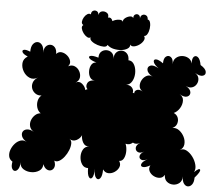

<svg xmlns="http://www.w3.org/2000/svg" viewBox="-62 -1009 1259 1108"><g transform="rotate(5 568.0 -455.5)"><path d="M45 -29Q27 -40 23.5 -58.5Q20 -77 27.5 -97Q35 -117 49 -132.5Q63 -148 81 -154Q99 -160 117 -149Q94 -163 88 -179Q82 -195 89 -207Q96 -219 113 -221.5Q130 -224 153 -211Q134 -222 129 -240Q124 -258 130.5 -276Q137 -294 151 -307Q165 -320 183 -321Q167 -332 161 -352Q155 -372 159.5 -392Q164 -412 179 -424Q159 -421 143.5 -431.5Q128 -442 122 -459Q116 -476 122 -494Q128 -512 149 -525Q124 -510 101 -520Q78 -530 64.5 -553Q51 -576 53 -601Q55 -626 80 -641Q54 -652 48.5 -663Q43 -674 54.5 -677.5Q66 -681 92 -670Q92 -700 103.5 -714.5Q115 -729 130 -729Q145 -729 156 -714.5Q167 -700 167 -670Q167 -695 178.5 -707.5Q190 -720 205 -720Q220 -720 231 -707.5Q242 -695 242 -670Q255 -685 273 -682.5Q291 -680 306 -667Q321 -654 325.5 -637Q330 -620 317 -605Q337 -616 355 -608.5Q373 -601 383 -583Q393 -565 390.5 -546Q388 -527 368 -515Q388 -527 406 -512Q424 -497 428 -477Q434 -482 440 -483Q426 -498 435.5 -517.5Q445 -537 478 -537Q459 -537 449.5 -552.5Q440 -568 440 -589Q440 -610 449.5 -625.5Q459 -641 478 -641Q445 -651 436 -661.5Q427 -672 440.5 -676Q454 -680 487 -670Q487 -694 500 -705.5Q513 -717 530.5 -717Q548 -717 561 -705.5Q574 -694 574 -670Q574 -696 587 -709Q600 -722 617.5 -722Q635 -722 648 -709Q661 -696 661 -670Q679 -670 690 -655.5Q701 -641 704.5 -619.5Q708 -598 703.5 -577.5Q699 -557 687.5 -543Q676 -529 658 -529Q683 -529 694.5 -515Q706 -501 702 -486Q706 -485 711 -483Q709 -496 723 -503Q737 -510 758 -498Q740 -509 738.5 -527.5Q737 -546 747 -563.5Q757 -581 774 -589.5Q791 -598 809 -587Q778 -605 775 -624Q772 -643 789.5 -650Q807 -657 838 -639Q811 -659 807.5 -673.5Q804 -688 818.5 -689Q833 -690 861 -670Q861 -700 875 -710Q889 -720 903 -710Q917 -700 917 -670Q917 -694 932 -707Q947 -720 967 -721.5Q987 -723 1004 -713.5Q1021 -704 1026 -683Q1024 -713 1035 -723Q1046 -733 1059 -722.5Q1072 -712 1078 -679Q1108 -661 1111 -643Q1114 -625 1097 -619Q1080 -613 1050 -631Q1069 -619 1072 -601Q1075 -583 1066 -567.5Q1057 -552 1040 -546.5Q1023 -541 1003 -552Q1031 -536 1033 -517.5Q1035 -499 1018 -491.5Q1001 -484 972 -501Q994 -489 994.5 -465.5Q995 -442 981.5 -420.5Q968 -399 948 -390Q966 -382 972.5 -365.5Q979 -349 973.5 -331Q968 -313 948 -303Q969 -307 987.5 -293Q1006 -279 1016.5 -257.5Q1027 -236 1024.5 -214Q1022 -192 1001 -180Q1020 -191 1040 -180.5Q1060 -170 1076 -148.5Q1092 -127 1098 -102.5Q1104 -78 1094 -60Q1123 -88 1128 -77Q1133 -66 1100 -29Q1100 -2 1089.5 11.5Q1079 25 1065.5 25Q1052 25 1042 11Q1032 -3 1032 -30Q1032 -4 1016.5 9Q1001 22 980 22Q959 22 943.5 9Q928 -4 928 -30Q918 -12 900 -10Q882 -8 864.5 -17Q847 -26 838.5 -42.5Q830 -59 840 -77Q811 -61 796.5 -64Q782 -67 787 -81Q792 -95 821 -111Q798 -99 784.5 -105Q771 -111 773 -125.5Q775 -140 797 -153Q775 -140 760.5 -147.5Q746 -155 747 -171.5Q748 -188 770 -201Q758 -194 747 -194Q736 -194 728 -199Q709 -182 686 -189Q694 -171 694 -147Q694 -123 685 -105Q676 -87 658 -87Q670 -68 662.5 -50.5Q655 -33 637.5 -21.5Q620 -10 601 -11Q582 -12 570 -30Q570 9 558 22.5Q546 36 534 22.5Q522 9 522 -30Q522 9 512.5 22Q503 35 493 22Q483 9 483 -30Q460 -29 447.5 -47.5Q435 -66 434 -90.5Q433 -115 444 -134Q455 -153 478 -154Q454 -153 442.5 -173.5Q431 -194 432 -216Q423 -196 402 -185.5Q381 -175 361 -189Q374 -181 374 -163Q374 -145 365.5 -123.5Q357 -102 343 -84Q329 -66 313.5 -57.5Q298 -49 285 -56Q294 -34 289.5 -19.5Q285 -5 273 0.5Q261 6 247 -1Q233 -8 224 -30Q224 -4 204 9Q184 22 158 22Q132 22 112 9Q92 -4 92 -30Q92 -4 83 9.5Q74 23 63.5 23Q53 23 46.5 10Q40 -3 45 -29ZM533 -748Q529 -736 512 -736Q495 -736 475 -742.5Q455 -749 441.5 -760Q428 -771 432 -783Q423 -776 411 -783Q399 -790 389.5 -803Q380 -816 377 -829.5Q374 -843 384 -850Q373 -856 374 -868.5Q375 -881 382.5 -894Q390 -907 401 -914Q412 -921 422 -915Q422 -931 433 -936.5Q444 -942 454.5 -936.5Q465 -931 465 -915Q469 -934 484 -937.5Q499 -941 512.5 -932.5Q526 -924 522 -905Q533 -908 540 -902Q547 -896 549 -887Q564 -897 585.5 -898.5Q607 -900 611 -886Q606 -898 618 -908.5Q630 -919 645.5 -922.5Q661 -926 667 -915Q667 -931 677 -936.5Q687 -942 696.5 -936.5Q706 -931 706 -915Q707 -932 718 -937.5Q729 -943 740 -937Q751 -931 751 -914Q762 -913 766 -897.5Q770 -882 767.5 -863Q765 -844 757 -830.5Q749 -817 738 -818Q747 -807 740 -792.5Q733 -778 718 -767Q703 -756 687 -753Q671 -750 663 -761Q665 -747 651 -737.5Q637 -728 615.5 -725.5Q594 -723 571 -728Q548 -733 533 -748Z"/></g></svg>

Font: Rubik Bubbles
Style: Regular
Weight: 400
Designer: Hubert and Fischer, NaN
Foundry: Hubert and Fischer, NaN
Version: Version 2.200